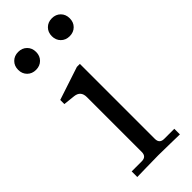

<svg xmlns="http://www.w3.org/2000/svg" viewBox="-212 -673 709 709"><g transform="rotate(-45 142.5 -318.0)"><path d="M21 -556.2Q7.8 -569.3 7.8 -589.8Q7.8 -610.4 21 -623.5Q34.2 -636.7 54.7 -636.7Q75.2 -636.7 88.4 -623.5Q101.6 -610.4 101.6 -589.8Q101.6 -569.3 88.4 -556.2Q75.2 -543 54.7 -543Q34.2 -543 21 -556.2ZM196.8 -556.2Q183.6 -569.3 183.6 -589.8Q183.6 -610.4 196.8 -623.5Q210 -636.7 230.5 -636.7Q251 -636.7 264.2 -623.5Q277.3 -610.4 277.3 -589.8Q277.3 -569.3 264.2 -556.2Q251 -543 230.5 -543Q210 -543 196.8 -556.2ZM39.1 1V-28.3H91.8Q116.2 -28.3 116.2 -52.7V-339.4Q116.2 -371.6 85 -375L39.1 -379.9V-401.4L168.9 -444.3H184.6V-52.7Q184.6 -28.3 209 -28.3H261.7V1Q260.3 1 213.6 0Q167 -1 150.4 -1Q133.8 -1 87.2 0Q40.5 1 39.1 1Z"/></g></svg>

Font: Theano Old Style
Style: Regular
Weight: 400
Designer: Alexey Kryukov
Version: Version 2.00